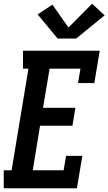

<svg xmlns="http://www.w3.org/2000/svg" viewBox="-31 -1006 579 1026"><path d="M-11 0V-96H31L121 -639H92V-735H502L473 -562H386L399 -639H234L199 -430H372L356 -334H183L144 -96H309L322 -173H409L380 0ZM376 -800H277L170 -929L249 -981L335 -859L461 -986L528 -924Z"/></svg>

Font: Iosevka Gothic
Style: Bold Italic
Weight: 700
Italic angle: -9°
Monospace: yes
Designer: Belleve Invis
Foundry: Belleve Invis
Version: Version 15.5.1; ttfautohint (v1.8.4)